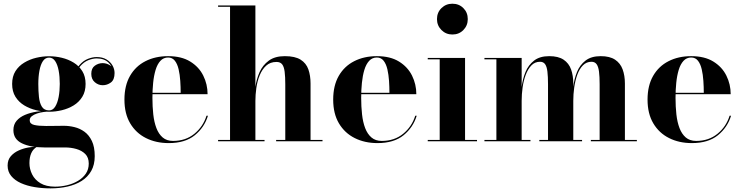

<svg xmlns="http://www.w3.org/2000/svg" viewBox="-20 -780 4090 1060"><path d="M259 260Q214 260 171.5 253Q129 246 95.2 230.8Q61.5 215.5 41.8 191.5Q22 167.5 22 134Q22 102.5 39.8 82.2Q57.5 62 83.5 50.5Q109.5 39 135.8 34.5Q162 30 179 30H184.5Q162.5 43 152.5 65.8Q142.5 88.5 142.5 120.5Q142.5 153 157.5 183Q172.5 213 203.8 231.8Q235 250.5 284 250.5Q317.5 250.5 350.5 242.5Q383.5 234.5 410.5 218.5Q437.5 202.5 453.8 178.8Q470 155 470 123Q470 89.5 450.8 70.2Q431.5 51 401.5 42.5Q371.5 34 339 34Q328.5 34 305.2 34Q282 34 259 34Q236 34 225 34Q148 34 101 11.2Q54 -11.5 54 -61.5Q54 -92.5 71.5 -113Q89 -133.5 118 -145.8Q147 -158 182 -163.5Q217 -169 252.5 -169L252 -164Q238 -164 219.5 -161.5Q201 -159 183.8 -153.2Q166.5 -147.5 155.2 -138.2Q144 -129 144 -116Q144 -96 168.8 -90.2Q193.5 -84.5 234.5 -84.5Q252 -84.5 269.2 -84.8Q286.5 -85 303 -85.2Q319.5 -85.5 333.5 -85.5Q361.5 -85.5 391.2 -78.2Q421 -71 446.2 -52.8Q471.5 -34.5 487.2 -1.8Q503 31 503 82Q503 129.5 483.8 163.5Q464.5 197.5 430.8 218.8Q397 240 353 250Q309 260 259 260ZM251 -163Q216 -163 180 -171.5Q144 -180 113.8 -198.2Q83.5 -216.5 65.2 -245.8Q47 -275 47 -316.5Q47 -358 65.2 -387Q83.5 -416 113.8 -434.2Q144 -452.5 180 -461Q216 -469.5 251 -469.5Q286 -469.5 321.5 -461Q357 -452.5 386.8 -434.2Q416.5 -416 434.5 -387Q452.5 -358 452.5 -316.5Q452.5 -275 434.5 -245.8Q416.5 -216.5 386.8 -198.2Q357 -180 321.5 -171.5Q286 -163 251 -163ZM251 -170.5Q271.5 -170.5 284.5 -191Q297.5 -211.5 303.8 -244.8Q310 -278 310 -316.5Q310 -357 303.8 -390.2Q297.5 -423.5 284.5 -442.8Q271.5 -462 251 -462Q230 -462 217 -442.8Q204 -423.5 197.8 -390.2Q191.5 -357 191.5 -316.5Q191.5 -278 195 -244.8Q198.5 -211.5 211.2 -191Q224 -170.5 251 -170.5ZM547 -309.5Q523 -309.5 503.5 -326Q484 -342.5 484 -372.5Q484 -403.5 503.8 -417.5Q523.5 -431.5 547 -431.5Q569.5 -431.5 590.5 -417.5Q611.5 -403.5 611.5 -377H605Q605 -407.5 581 -432.5Q557 -457.5 514 -457.5Q492.5 -457.5 467.8 -447.8Q443 -438 422.5 -414Q402 -390 392 -348L386.5 -351.5Q396.5 -395 418 -420Q439.5 -445 465.2 -455Q491 -465 513.5 -465Q545.5 -465 567.5 -452Q589.5 -439 601 -418.8Q612.5 -398.5 612.5 -377Q612.5 -339.5 592 -324.5Q571.5 -309.5 547 -309.5Z M911.5 10Q841 10 785.8 -17.8Q730.5 -45.5 698.8 -99Q667 -152.5 667 -230Q667 -307.5 697.8 -361Q728.5 -414.5 783 -442.2Q837.5 -470 908 -470Q982 -470 1030.2 -440.2Q1078.5 -410.5 1102.2 -362.5Q1126 -314.5 1126 -260H734V-267.5H977.5Q977.5 -299.5 975.2 -333.5Q973 -367.5 966.2 -397Q959.5 -426.5 945.5 -444.5Q931.5 -462.5 908 -462.5Q882.5 -462.5 865.5 -444Q848.5 -425.5 839 -394Q829.5 -362.5 825.5 -322.8Q821.5 -283 821.5 -240Q821.5 -191.5 826.2 -148.5Q831 -105.5 843.5 -72.8Q856 -40 878.2 -21Q900.5 -2 935.5 -2Q1005 -2 1053.2 -41.5Q1101.5 -81 1120 -141H1128Q1108.5 -76.5 1055.2 -33.2Q1002 10 911.5 10Z M1184 0V-7.5H1250V-742.5H1184V-750H1390V-7.5H1440.5V0ZM1504.5 0V-7.5H1555V-314.5Q1555 -356.5 1551.5 -384Q1548 -411.5 1537.8 -424.8Q1527.5 -438 1506.5 -438Q1472 -438 1449.5 -417.5Q1427 -397 1413.8 -364.5Q1400.5 -332 1395.2 -294.5Q1390 -257 1390 -223L1384 -221Q1384 -257.5 1390 -300.5Q1396 -343.5 1413.2 -382Q1430.5 -420.5 1464 -445.2Q1497.5 -470 1552.5 -470Q1609 -470 1639.8 -450.5Q1670.5 -431 1682.5 -396.8Q1694.5 -362.5 1694.5 -319V-7.5H1760.5V0Z M2064 10Q1993.5 10 1938.2 -17.8Q1883 -45.5 1851.2 -99Q1819.5 -152.5 1819.5 -230Q1819.5 -307.5 1850.2 -361Q1881 -414.5 1935.5 -442.2Q1990 -470 2060.5 -470Q2134.5 -470 2182.8 -440.2Q2231 -410.5 2254.8 -362.5Q2278.5 -314.5 2278.5 -260H1886.5V-267.5H2130Q2130 -299.5 2127.8 -333.5Q2125.5 -367.5 2118.8 -397Q2112 -426.5 2098 -444.5Q2084 -462.5 2060.5 -462.5Q2035 -462.5 2018 -444Q2001 -425.5 1991.5 -394Q1982 -362.5 1978 -322.8Q1974 -283 1974 -240Q1974 -191.5 1978.8 -148.5Q1983.5 -105.5 1996 -72.8Q2008.5 -40 2030.8 -21Q2053 -2 2088 -2Q2157.5 -2 2205.8 -41.5Q2254 -81 2272.5 -141H2280.5Q2261 -76.5 2207.8 -33.2Q2154.5 10 2064 10Z M2477.5 -589.5Q2442 -589.5 2417.2 -614.2Q2392.5 -639 2392.5 -674.5Q2392.5 -711 2417.2 -735.2Q2442 -759.5 2477.5 -759.5Q2514 -759.5 2538.2 -735.2Q2562.5 -711 2562.5 -674.5Q2562.5 -639 2538.2 -614.2Q2514 -589.5 2477.5 -589.5ZM2547.5 -460V-7.5H2613.5V0H2341.5V-7.5H2407.5V-452.5H2341.5V-460Z M2860 -460V-7.5H2908.5V0H2654.5V-7.5H2720.5V-452.5H2654.5V-460ZM3145 -319V-7.5H3193.5V0H2957.5V-7.5H3005.5V-315Q3005.5 -357 3002.2 -384.5Q2999 -412 2989.5 -425.5Q2980 -439 2961.5 -439Q2933 -439 2913.8 -419Q2894.5 -399 2882.5 -367Q2870.5 -335 2865.2 -297.5Q2860 -260 2860 -223.5L2855 -221.5Q2855 -258 2860.2 -301Q2865.5 -344 2881.2 -382.5Q2897 -421 2928.5 -445.5Q2960 -470 3012 -470Q3062.5 -470 3091.5 -450.5Q3120.5 -431 3132.8 -396.8Q3145 -362.5 3145 -319ZM3430 -319V-7.5H3496V0H3242V-7.5H3290.5V-315Q3290.5 -357 3287 -384.5Q3283.5 -412 3273.8 -425.5Q3264 -439 3245.5 -439Q3217.5 -439 3198 -419Q3178.5 -399 3167 -367Q3155.5 -335 3150.2 -297.5Q3145 -260 3145 -223.5L3140 -221.5Q3140 -258 3145 -301Q3150 -344 3165.5 -382.5Q3181 -421 3212.5 -445.5Q3244 -470 3296.5 -470Q3346.5 -470 3375.8 -450.5Q3405 -431 3417.5 -396.8Q3430 -362.5 3430 -319Z M3799.5 10Q3729 10 3673.8 -17.8Q3618.5 -45.5 3586.8 -99Q3555 -152.5 3555 -230Q3555 -307.5 3585.8 -361Q3616.5 -414.5 3671 -442.2Q3725.5 -470 3796 -470Q3870 -470 3918.2 -440.2Q3966.5 -410.5 3990.2 -362.5Q4014 -314.5 4014 -260H3622V-267.5H3865.5Q3865.5 -299.5 3863.2 -333.5Q3861 -367.5 3854.2 -397Q3847.5 -426.5 3833.5 -444.5Q3819.5 -462.5 3796 -462.5Q3770.5 -462.5 3753.5 -444Q3736.5 -425.5 3727 -394Q3717.5 -362.5 3713.5 -322.8Q3709.5 -283 3709.5 -240Q3709.5 -191.5 3714.2 -148.5Q3719 -105.5 3731.5 -72.8Q3744 -40 3766.2 -21Q3788.5 -2 3823.5 -2Q3893 -2 3941.2 -41.5Q3989.5 -81 4008 -141H4016Q3996.5 -76.5 3943.2 -33.2Q3890 10 3799.5 10Z"/></svg>

Font: Bodoni Moda 28pt
Style: Bold
Weight: 700
Designer: Owen Earl
Foundry: indestructible type
Version: Version 2.005